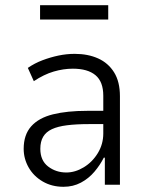

<svg xmlns="http://www.w3.org/2000/svg" viewBox="-20 -710 565 738"><path d="M224 8Q179 8 144 -12.5Q109 -33 90 -66.5Q71 -100 71 -138Q71 -192 100 -224.5Q129 -257 183.5 -270.5Q238 -284 315 -284H388V-233H321Q273 -233 237.5 -228.5Q202 -224 179.5 -213.5Q157 -203 146 -184.5Q135 -166 135 -138Q135 -93 165 -70Q195 -47 235 -47Q269 -47 302 -67Q335 -87 356 -121.5Q377 -156 377 -197V-342Q377 -396 347 -421Q317 -446 260 -446Q224 -446 186.5 -435Q149 -424 110 -398L87 -449Q113 -467 143.5 -478.5Q174 -490 205 -496.5Q236 -503 267 -503Q318 -503 357 -485.5Q396 -468 418.5 -432Q441 -396 441 -340V0H383V-104H379Q365 -76 343 -50Q321 -24 291 -8Q261 8 224 8ZM134 -635V-690H396V-635Z"/></svg>

Font: Nunito Sans 7pt Condensed Light
Style: Regular
Weight: 300
Width: 3
Designer: Vernon Adams
Foundry: Vernon Adams
Version: Version 3.101;gftools[0.9.27]